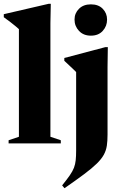

<svg xmlns="http://www.w3.org/2000/svg" viewBox="-28 -758 648 1015"><path d="M238.5 -35 293.5 -16.5V0H17.5V-16.5L72 -35V-604Q65.5 -610 54.2 -619.5Q43 -629 27.2 -641Q11.5 -653 -8 -667V-683L229.5 -738H240.5L238.5 -635.5ZM452.5 -569.5Q413 -569.5 389.5 -594.8Q366 -620 366 -654.5Q366 -688 389.5 -711.5Q413 -735 452.5 -735Q492.5 -735 515.2 -711.5Q538 -688 538 -654.5Q538 -620 515.2 -594.8Q492.5 -569.5 452.5 -569.5ZM374.5 -377Q368.5 -383.5 359.5 -392Q350.5 -400.5 338.8 -411.5Q327 -422.5 312 -436.5V-451.5L529.5 -509H542L540.5 -404.5V-46.5Q540.5 -13 536.8 12.2Q533 37.5 520.8 60Q508.5 82.5 483.5 107Q458.5 131.5 417 162.5Q375.5 193.5 313 237L300.5 222Q326 190.5 341 168.8Q356 147 363 128.8Q370 110.5 372.2 89.2Q374.5 68 374.5 38Z"/></svg>

Font: Newsreader 60pt
Style: Bold
Weight: 700
Designer: Hugues Gentile
Foundry: Production Type
Version: Version 1.003